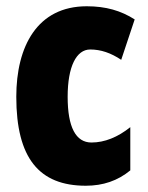

<svg xmlns="http://www.w3.org/2000/svg" viewBox="-20 -583 473 613"><path d="M254 10C309 10 356 -6 396 -39V-177C356 -145 314 -128 272 -128C222 -128 196 -177 196 -274C196 -371 224 -425 268 -425C302 -425 334 -414 367 -392L410 -521C366 -549 318 -563 257 -563C99 -563 32 -435 32 -274C32 -78 105 10 254 10Z"/></svg>

Font: Noto Sans Oriya ExtCond Blk
Style: Regular
Weight: 900
Width: 2
Designer: Amélie Bonet and Sol Matas
Foundry: Google LLC
Version: Version 2.006